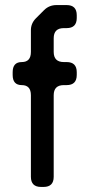

<svg xmlns="http://www.w3.org/2000/svg" viewBox="-20 -730 343 758"><path d="M102 -32Q102 8 142 8H152Q192 8 192 -32V-354Q192 -394 232 -394H243Q283 -394 283 -434V-445Q283 -485 243 -485H232Q192 -485 192 -525V-579Q192 -619 232 -619H243Q283 -619 283 -659V-670Q283 -710 243 -710H203Q174 -710 154 -690L122 -658Q101 -637 102 -608V-525Q102 -485 66 -485Q30 -485 30 -445V-434Q30 -394 66 -394Q102 -394 102 -354Z"/></svg>

Font: WDXL Lubrifont JP N
Style: Regular
Weight: 400
Designer: [WDXL Lubrifont] Copyright 2020-2022 (c) NightFurySL2001, Skr-ZERO; [ZCOOL QingKe HuangYou] Copyright 2018-2022 (c) The 
Version: Version 2.001;hotconv 1.1.1;makeotfexe 2.6.0